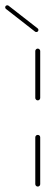

<svg xmlns="http://www.w3.org/2000/svg" viewBox="-101 -701 203 721"><path d="M40.7 -0.4Q37 -0.4 34.3 -3.1Q31.5 -5.9 31.5 -9.6V-185.2Q31.5 -189.3 34.3 -191.9Q37 -194.4 40.7 -194.4Q44.8 -194.4 47.4 -191.9Q50 -189.3 50 -185.2V-9.6Q50 -5.9 47.4 -3.1Q44.8 -0.4 40.7 -0.4ZM40.7 -324.1Q37 -324.1 34.3 -326.9Q31.5 -329.6 31.5 -333.3V-509.3Q31.5 -513 34.3 -515.7Q37 -518.5 40.7 -518.5Q44.4 -518.5 47.2 -515.7Q50 -513 50 -509.3V-333.3Q50 -329.6 47.4 -326.9Q44.8 -324.1 40.7 -324.1ZM-81.5 -673.3Q-81.5 -676.7 -79.3 -678.9Q-77 -681.1 -73.7 -681.1Q-70.7 -681.1 -68.9 -679.6L40.4 -594.4Q43.3 -592.2 43.3 -588.5Q43.3 -585.2 41.1 -583Q38.9 -580.7 35.6 -580.7Q32.6 -580.7 30.7 -582.2L-78.5 -667.4Q-81.5 -669.6 -81.5 -673.3Z"/></svg>

Font: 26F Galaxy Sans Hairline
Style: Regular
Weight: 50
Designer: C₂₉H₂₅N₃O₅
Version: Version 1.100